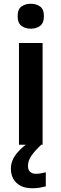

<svg xmlns="http://www.w3.org/2000/svg" viewBox="-20 -771 327 1023"><path d="M144 -751Q173 -751 193.5 -736.5Q214 -722 214 -685Q214 -648 193.5 -633Q173 -618 144 -618Q115 -618 94.5 -633Q74 -648 74 -685Q74 -722 94.5 -736.5Q115 -751 144 -751ZM207 -542V0H81V-542ZM129 113Q129 134 140.5 144.5Q152 155 171 155Q187 155 200.5 152Q214 149 224 147V222Q208 226 191.5 229Q175 232 153 232Q98 232 68 203.5Q38 175 38 127Q38 84 69.5 46Q101 8 141 -16L200 0Q166 32 147.5 58.5Q129 85 129 113Z"/></svg>

Font: Noto Sans Sinhala UI SemiBold
Style: Regular
Weight: 600
Designer: Jelle Bosma - Monotype Design Team
Foundry: Monotype Imaging Inc.
Version: Version 2.006; ttfautohint (v1.8.4.7-5d5b)